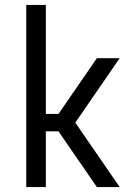

<svg xmlns="http://www.w3.org/2000/svg" viewBox="-20 -755 565 775"><path d="M86 0V-735H165V-295H216L371 -520H463L284 -260L463 0H371L216 -225H165V0Z"/></svg>

Font: Iosevka Pride
Style: Regular
Weight: 400
Monospace: yes
Designer: Belleve Invis
Foundry: Belleve Invis
Version: Version 30.3.1; ttfautohint (v1.8.4)